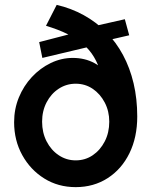

<svg xmlns="http://www.w3.org/2000/svg" viewBox="-20 -762 622 789"><path d="M38 -260Q38 -314 57.5 -361.5Q77 -409 111 -445.5Q145 -482 188.5 -503Q232 -524 279 -524Q329 -524 368.5 -502.5Q408 -481 434.5 -441.5Q461 -402 472 -348L406 -379Q404 -424 394 -461Q384 -498 366 -528Q348 -558 321 -581Q294 -604 256.5 -622.5Q219 -641 169 -656L213 -742Q273 -728 324.5 -699.5Q376 -671 416.5 -630Q457 -589 485.5 -536Q514 -483 529 -419.5Q544 -356 544 -283Q544 -198 512 -132.5Q480 -67 422.5 -30Q365 7 291 7Q219 7 162 -28.5Q105 -64 71.5 -124.5Q38 -185 38 -260ZM429 -262Q429 -305 410.5 -340.5Q392 -376 361 -397Q330 -418 291 -418Q253 -418 221.5 -397.5Q190 -377 171.5 -341.5Q153 -306 153 -262Q153 -217 171.5 -181Q190 -145 221.5 -124Q253 -103 291 -103Q330 -103 361 -124Q392 -145 410.5 -181Q429 -217 429 -262ZM154 -524 141 -589 291 -628 347 -650 493 -683 511 -617 398 -591 356 -572Z"/></svg>

Font: Our Lexend Medium
Style: Regular
Weight: 500
Designer: Bonnie Shaver-Troup, Thomas Jockin
Foundry: Lexend
Version: Version 1.007